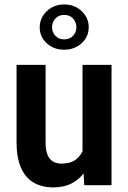

<svg xmlns="http://www.w3.org/2000/svg" viewBox="-20 -813 564 843"><path d="M342.3 -125.5V-528.3H469.7V0H350.1ZM358.4 -234.9 397 -235.8Q397 -182.6 386.2 -137.7Q375.5 -92.8 353 -59.8Q330.6 -26.9 295.9 -8.5Q261.2 9.8 213.9 9.8Q178.2 9.8 148.7 -1.2Q119.1 -12.2 97.7 -35.9Q76.2 -59.6 64.5 -96.9Q52.7 -134.3 52.7 -187V-528.3H180.2V-186Q180.2 -160.2 185.3 -142.8Q190.4 -125.5 200 -114.7Q209.5 -104 221.9 -99.4Q234.4 -94.7 249 -94.7Q290.5 -94.7 314.2 -113.3Q337.9 -131.8 348.1 -163.6Q358.4 -195.3 358.4 -234.9ZM154.3 -693.4Q154.3 -720.7 168.5 -743.4Q182.6 -766.1 206.8 -779.8Q231 -793.5 261.7 -793.5Q308.1 -793.5 338.9 -763.9Q369.6 -734.4 369.6 -693.4Q369.6 -665.5 355.5 -643.3Q341.3 -621.1 317.1 -607.9Q293 -594.7 261.7 -594.7Q215.8 -594.7 185.1 -623.3Q154.3 -651.9 154.3 -693.4ZM208.5 -693.4Q208.5 -671.9 223.1 -656Q237.8 -640.1 261.7 -640.1Q286.6 -640.1 301 -656Q315.4 -671.9 315.4 -693.4Q315.4 -715.3 301 -731.4Q286.6 -747.6 261.7 -747.6Q237.8 -747.6 223.1 -731.4Q208.5 -715.3 208.5 -693.4Z"/></svg>

Font: Roboto SemiCondensed SemiBold
Style: Regular
Weight: 600
Width: 4
Designer: Christian Robertson
Foundry: Google
Version: Version 3.009; 2024